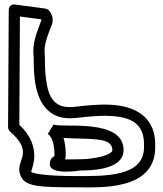

<svg xmlns="http://www.w3.org/2000/svg" viewBox="-20 -816 726 856"><path d="M192.8 -218.8C216 -204.3 222.9 -164.2 223 -121.3C221.2 -117.3 202 -113.3 202 -84C202 -32.7 338 -56 338 -56C375.2 -56 531 -55.1 531 -147C531 -292.4 247.9 -243.4 219.2 -261.2C218.3 -261.8 193.6 -218.3 192.8 -218.8ZM263.2 -201.1C375.9 -193.3 481 -208.1 481 -147C481 -124.4 397.4 -106 338 -106C327.7 -106 297.8 -105.1 270.4 -105.2C270.9 -106.8 273 -114.4 273 -120C273 -144.6 272.2 -172.4 263.2 -201.1ZM68.8 -742.5 164.3 -729.7C165 -728.1 164.9 -728.2 164.9 -728C164.9 -728 162.2 -719.9 155.5 -701.6C141.3 -662.6 123.4 -617.9 130 -565.3C130 -531.9 130.7 -497.2 134.7 -463.5C145.7 -369.5 189 -274.7 319.9 -290.2C365.7 -295.6 419.4 -301.4 468.4 -299.2C561.4 -294.9 627.1 -267.5 622 -160.2C622 -159.8 622 -159.3 622 -159C622 -25.6 443.2 -31 317 -31C172.4 -31 124.4 -44.4 119.1 -49.5C117.7 -60.1 174.6 -157.6 66.1 -260ZM47.3 -795.8C25.3 -798.7 19.1 -781.3 19 -771.1L16 -249.1C16 -242.5 19 -235.1 24.4 -230.3C143 -125.5 36.7 -102 74.4 -27C96.5 16.9 163.3 19 317 19C419.4 19 670.9 37.6 672 -158.4C678.3 -302.9 571.6 -344.8 468.9 -349.2C415 -351.5 359.6 -345.2 314.1 -339.8C221 -328.8 194.5 -382.6 184.3 -469.3C180.7 -500.2 180 -534 180 -567C180 -567.8 179.9 -569.4 179.8 -570.5C174.4 -609 187.5 -643.4 202.5 -684.4C208.2 -700.1 216.7 -712.4 214.7 -732.8C213 -749.9 201 -775.3 182.3 -777.8Z"/></svg>

Font: Rocketfuel
Style: Regular
Weight: 400
Designer: Mew Too
Foundry: Cannot Into Space Fonts.
Version: Version 0.27